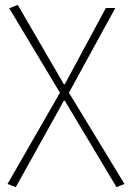

<svg xmlns="http://www.w3.org/2000/svg" viewBox="-20 -560 533 791"><path d="M45 211 11 198 227 -178 18 -526 53 -540 243 -213H247L416 -527H455L264 -178L493 198L460 211L247 -145H243Z"/></svg>

Font: Shanggu Sans SC VF
Style: Regular
Weight: 250
Designer: GuiWonder
Version: Version 1.021